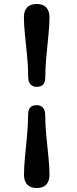

<svg xmlns="http://www.w3.org/2000/svg" viewBox="-20 -788 385 964"><path d="M207.5 -404Q207.5 -376 197 -364Q186.5 -352 164 -352Q144.5 -352 133 -364.5Q121.5 -377 121.5 -404Q121.5 -450 116.2 -505Q111 -560 105.5 -612Q100 -664 100 -701.5Q100 -733 116 -750.5Q132 -768 164.5 -768Q196 -768 212.2 -750.5Q228.5 -733 228.5 -701.5Q228.5 -664 223.2 -612Q218 -560 212.8 -505Q207.5 -450 207.5 -404ZM121 -208.5Q121 -236 131.5 -248Q142 -260 164.5 -260Q184 -260 195.5 -247.5Q207 -235 207 -208.5Q207 -162 212.5 -107Q218 -52 223.2 0.2Q228.5 52.5 228.5 89.5Q228.5 121 212.5 138.5Q196.5 156 164.5 156Q132.5 156 116.5 138.5Q100.5 121 100.5 89.5Q100.5 52.5 105.5 0.2Q110.5 -52 115.8 -107Q121 -162 121 -208.5Z"/></svg>

Font: Fraunces 9pt S050 Black
Style: Regular
Weight: 900
Version: Version 1.000; ttfautohint (v1.8.3)